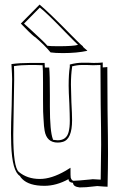

<svg xmlns="http://www.w3.org/2000/svg" viewBox="-20 -787 492 839"><path d="M71 -684 153 -767Q194 -733 295 -630Q308 -617 318 -607Q335 -590 342 -585Q340 -583 360 -567Q361 -565 362 -565Q316 -555 255 -555Q221 -555 201 -558Q173 -592 131 -627V-626Q109 -644 71 -684ZM280 0V-2L279 -4Q226 25 174 25Q107 25 77 -5Q70 -12 67 -18Q33 -39 29 -155Q28 -178 28 -205Q28 -243 31 -325Q33 -405 33 -441Q33 -457 30 -507Q66 -512 113 -512H134H175Q175 -499 176 -492H195Q198 -460 198 -371V-321Q198 -213 211 -179Q212 -177 212 -176Q226 -174 232 -174Q271 -174 280 -211Q285 -230 285 -259Q285 -284 283 -335Q280 -387 280 -413Q280 -464 285 -495V-505Q314 -513 342 -513Q349 -513 363 -513Q379 -512 389 -512Q415 -512 429 -514V-492Q432 -493 439 -493Q446 -494 449 -494Q449 -430 450 -305Q452 -178 452 -114Q452 -60 450 29Q444 29 431 28Q411 26 405 26Q399 26 386 28Q357 32 328 32Q300 29 299 12Q282 10 280 0ZM288 -54Q288 -14 289 -11Q293 2 301 3Q317 3 377 -3Q381 -4 385 -4Q390 -4 420 -2Q422 -106 422 -154Q422 -214 420 -331Q419 -445 419 -503Q406 -502 387 -502Q376 -502 359 -503Q345 -503 338 -503Q317 -503 295 -497V-493Q290 -461 290 -417Q290 -392 292 -340Q295 -288 295 -262Q295 -178 254 -167Q244 -164 232 -164Q184 -164 175 -216Q172 -230 170 -270Q168 -288 168 -352V-427Q168 -488 166 -502Q154 -502 134 -503Q117 -503 108 -503Q72 -503 41 -498Q42 -478 42 -438Q42 -403 40 -322Q38 -238 38 -199Q38 -57 62 -36Q99 -5 154 -5Q205 -5 267 -41Q271 -44 288 -54ZM154 -754 85 -684 86 -683Q93 -676 120 -652Q177 -600 187 -587Q199 -585 235 -585Q301 -585 321 -591Q305 -606 265 -647Q185 -730 154 -754Z"/></svg>

Font: Londrina Shadow
Style: Regular
Weight: 400
Designer: Marcelo Magalhaes
Foundry: Marcelo Magalhães
Version: Version 1.001 2011